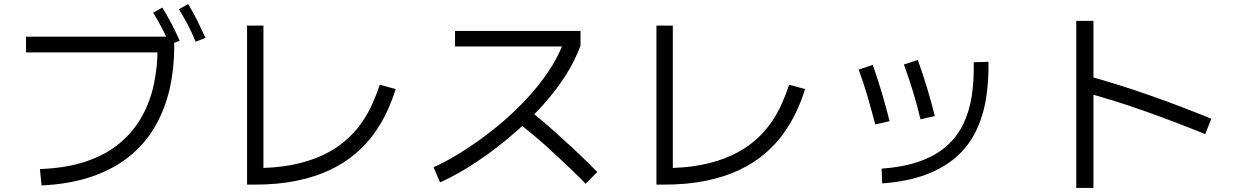

<svg xmlns="http://www.w3.org/2000/svg" viewBox="-20 -870 6040 938"><path d="M183 36 175 -44Q306 -49 402.5 -82Q499 -115 565.5 -171Q632 -227 673 -300.5Q714 -374 732 -459.5Q750 -545 750 -638L772 -614H107V-691H831V-638Q831 -533 809 -436.5Q787 -340 740 -256.5Q693 -173 617 -110Q541 -47 433.5 -9Q326 29 183 36ZM809 -652Q790 -697 770 -735Q750 -773 728 -808L773 -833Q797 -794 818.5 -753Q840 -712 858 -671ZM936 -666Q917 -712 896.5 -751Q876 -790 854 -825L899 -850Q924 -810 944.5 -768Q965 -726 984 -685Z M1835 -456 1913 -435Q1896 -379 1870 -323.5Q1844 -268 1806 -215.5Q1768 -163 1715 -118Q1662 -73 1591.5 -39.5Q1521 -6 1429.5 13Q1338 32 1222 32H1187V-745H1267V-26L1215 -49Q1323 -48 1406.5 -64.5Q1490 -81 1553.5 -110.5Q1617 -140 1663.5 -179.5Q1710 -219 1743 -265Q1776 -311 1798 -360Q1820 -409 1835 -456Z M2130 21 2098 -53Q2146 -74 2203.5 -108Q2261 -142 2322.5 -186Q2384 -230 2444.5 -282.5Q2505 -335 2560 -395Q2615 -455 2658.5 -519.5Q2702 -584 2729 -652L2750 -643H2203V-719H2816V-647Q2789 -573 2743 -501Q2697 -429 2638 -363Q2579 -297 2513 -238Q2447 -179 2379.5 -129Q2312 -79 2248 -41Q2184 -3 2130 21ZM2841 28Q2818 3 2785.5 -28Q2753 -59 2716.5 -93.5Q2680 -128 2643 -161Q2606 -194 2572.5 -221.5Q2539 -249 2514 -268L2561 -334Q2587 -315 2621.5 -286Q2656 -257 2694 -223Q2732 -189 2769.5 -154.5Q2807 -120 2840 -87.5Q2873 -55 2898 -30Z M3835 -456 3913 -435Q3896 -379 3870 -323.5Q3844 -268 3806 -215.5Q3768 -163 3715 -118Q3662 -73 3591.5 -39.5Q3521 -6 3429.5 13Q3338 32 3222 32H3187V-745H3267V-26L3215 -49Q3323 -48 3406.5 -64.5Q3490 -81 3553.5 -110.5Q3617 -140 3663.5 -179.5Q3710 -219 3743 -265Q3776 -311 3798 -360Q3820 -409 3835 -456Z M4290 26 4287 -46Q4395 -54 4473.5 -82Q4552 -110 4604 -156Q4656 -202 4686 -264Q4716 -326 4727.5 -402Q4739 -478 4737 -566L4809 -568Q4811 -471 4796.5 -384.5Q4782 -298 4746.5 -226.5Q4711 -155 4650.5 -102Q4590 -49 4501 -16Q4412 17 4290 26ZM4256 -262Q4238 -331 4218.5 -398Q4199 -465 4175 -530L4244 -553Q4269 -481 4289 -413.5Q4309 -346 4326 -278ZM4477 -287Q4461 -355 4441 -420.5Q4421 -486 4396 -555L4464 -577Q4489 -507 4509.5 -439Q4530 -371 4547 -303Z M5322 48H5238V-768H5322ZM5898 -290 5868 -215Q5717 -276 5569 -328.5Q5421 -381 5271 -421L5292 -500Q5444 -458 5595 -405Q5746 -352 5898 -290Z"/></svg>

Font: Murecho Thin
Style: Regular
Weight: 400
Version: Version 1.010